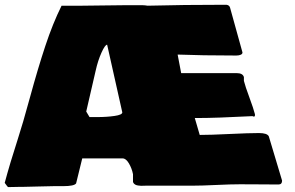

<svg xmlns="http://www.w3.org/2000/svg" viewBox="-43 -760 1227 798"><path d="M955.1 5.9Q917 5.9 855.5 8.8Q793.9 11.7 758.8 11.7H564.5Q562 11.7 554.4 12Q546.9 12.2 543 12.2Q539.1 12.2 532.5 11.2Q525.9 10.3 522.2 8.8Q518.6 7.3 514.9 4.2Q511.2 1 509.8 -3.9V-36.1Q504.9 -60.5 492.7 -81.1Q480.5 -101.6 466.8 -101.6H298.8L273.4 2Q266.1 13.7 218.8 13.7H179.7Q158.7 13.7 117.2 15.1Q75.7 16.6 54.7 16.6H41Q33.2 16.6 16.4 17.1Q-0.5 17.6 -9.8 17.6Q-13.7 13.7 -23.4 0Q-2 -80.1 31.2 -182.6Q50.3 -240.7 82.3 -357.9Q114.3 -475.1 145.3 -568.8Q176.3 -662.6 212.9 -736.3H298.8Q327.6 -736.3 383.8 -737.3Q439.9 -738.3 468.8 -738.3H550.8Q558.6 -738.3 570.3 -736.3Q716.3 -740.2 897.5 -740.2Q910.2 -738.8 913.1 -728.5Q961.4 -554.2 964.8 -542Q964.8 -535.6 957.5 -532.5Q950.2 -529.3 940.4 -529.3H927.7Q799.3 -529.3 695.3 -533.2Q708.5 -460.9 710 -456.1H940.4Q966.3 -456.1 970.7 -439.5V-423.8Q976.6 -400.4 993.7 -354.5Q1010.7 -308.6 1016.6 -285.2V-280.3Q1016.6 -275.4 1011.7 -275.4L1005.9 -277.3Q855.5 -269.5 779.3 -269.5H766.6L787.1 -199.2Q830.1 -199.2 910.9 -203.1Q991.7 -207 1033.2 -207Q1067.4 -207 1074.2 -193.4L1129.4 -9.3Q1129.4 6.3 1115.2 6.8Q1114.7 6.8 1114.3 6.8Q1088.9 6.8 1035.4 6.3Q981.9 5.9 955.1 5.9ZM315.4 -296.4 329.1 -273.4H361.3Q400.4 -273.4 432.9 -278.1Q465.3 -282.7 465.3 -293L402.3 -574.2Q393.6 -574.2 378.7 -541Q363.8 -507.8 354.5 -465.8Z"/></svg>

Font: Bowlby One SC
Style: Regular
Weight: 400
Width: 1
Version: Version 1.2